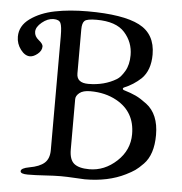

<svg xmlns="http://www.w3.org/2000/svg" viewBox="-49 -702 717 755"><g transform="rotate(5 309.0 -325.0)"><path d="M267 -655Q407 -655 471.5 -622Q536 -589 536 -508Q536 -446 502 -412Q472 -384 435 -369Q431 -367 431 -364Q431 -361 435 -359Q465 -350 484 -341Q503 -332 527.5 -313.5Q552 -295 564.5 -265Q577 -235 577 -194Q577 -155 567.5 -126Q558 -97 539.5 -78Q521 -59 508 -50Q495 -41 473 -30Q405 4 313 4Q307 4 274 2Q241 0 218 0Q193 0 155.5 2.5Q118 5 88 5Q59 5 59 -6Q59 -18 92 -24Q132 -31 151 -48Q170 -65 170 -99V-549Q170 -587 164 -600Q158 -613 136 -613Q113 -613 90.5 -594.5Q68 -576 68 -557Q68 -539 85 -525.5Q102 -512 102 -502Q102 -485 86 -472Q70 -459 56 -459Q36 -459 19 -481.5Q2 -504 2 -532Q2 -575 41.5 -603.5Q81 -632 138.5 -643.5Q196 -655 267 -655ZM327 -37Q387 -37 435 -81.5Q483 -126 483 -189Q483 -277 409 -318Q364 -343 305 -343Q276 -343 262 -331.5Q248 -320 248 -307V-108Q248 -68 267 -52.5Q286 -37 327 -37ZM294 -371Q357 -371 405 -400Q420 -409 435 -434.5Q450 -460 450 -498Q450 -549 416 -587Q382 -625 305 -625Q267 -625 257.5 -616Q248 -607 248 -582V-408Q248 -371 294 -371Z"/></g></svg>

Font: EB Garamond SC 12
Style: Regular
Weight: 400
Version: Version 0.016 ; ttfautohint (v0.97) -l 8 -r 50 -G 200 -x 0 -